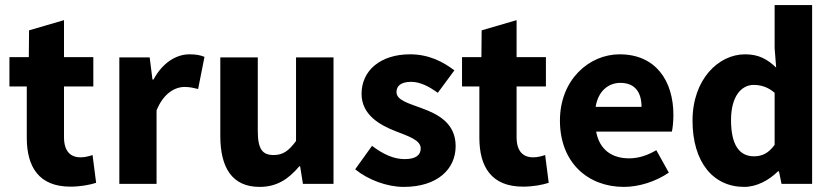

<svg xmlns="http://www.w3.org/2000/svg" viewBox="-20 -721 3270 753"><path d="M256 11C296 11 332 4 357 -4L343 -113C329 -108 312 -104 296 -104C257 -104 231 -127 231 -183V-382H346V-497H231V-642L94 -602L93 -497H17V-382H85V-181C85 -66 133 11 256 11Z M448 -496V0H594V-288C621 -355 666 -380 704 -380C725 -380 740 -376 757 -372L782 -498C767 -504 751 -508 723 -508C672 -508 618 -476 582 -409H578L567 -496Z M844 -188C844 -64 890 12 998 12C1066 12 1112 -19 1154 -69H1157L1168 0H1288V-496H1141V-168C1112 -129 1090 -113 1053 -113C1010 -113 991 -135 991 -207V-496H844Z M1373 -57C1423 -16 1498 12 1563 12C1696 12 1767 -58 1767 -148C1767 -239 1696 -274 1633 -297C1582 -316 1535 -328 1535 -360C1535 -385 1554 -400 1592 -400C1627 -400 1661 -383 1697 -357L1762 -445C1720 -477 1664 -508 1588 -508C1473 -508 1398 -445 1398 -353C1398 -271 1469 -231 1530 -207C1581 -187 1630 -172 1630 -139C1630 -113 1611 -97 1567 -97C1525 -97 1484 -115 1439 -149Z M2031 11C2071 11 2107 4 2132 -4L2118 -113C2104 -108 2087 -104 2071 -104C2032 -104 2006 -127 2006 -183V-382H2121V-497H2006V-642L1869 -602L1868 -497H1792V-382H1860V-181C1860 -66 1908 11 2031 11Z M2176 -248C2176 -84 2285 12 2427 12C2486 12 2552 -9 2603 -44L2554 -132C2518 -111 2484 -100 2447 -100C2381 -100 2331 -133 2318 -205H2615C2618 -217 2621 -244 2621 -270C2621 -405 2551 -508 2410 -508C2291 -508 2176 -409 2176 -248ZM2496 -302H2316C2326 -365 2367 -396 2413 -396C2472 -396 2496 -357 2496 -302Z M2696 -248C2696 -86 2776 12 2899 12C2947 12 2996 -14 3031 -49H3035L3045 0H3165V-701H3018V-532L3024 -456C2990 -488 2957 -508 2902 -508C2798 -508 2696 -410 2696 -248ZM3018 -153C2994 -120 2969 -108 2937 -108C2880 -108 2847 -152 2847 -250C2847 -344 2888 -388 2936 -388C2963 -388 2992 -380 3018 -357Z"/></svg>

Font: Cambridge Sans Bold
Style: Regular
Weight: 700
Version: Version 2.020;PS 002.020;hotconv 1.0.88;makeotf.lib2.5.64775